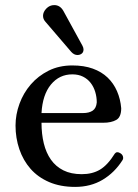

<svg xmlns="http://www.w3.org/2000/svg" viewBox="-20 -722 542 754"><path d="M306 -278Q330 -278 344 -287.5Q358 -297 360 -320Q360 -341 354 -361Q348 -381 336 -396.5Q324 -412 306 -421Q288 -430 264 -430Q213 -430 180 -390Q147 -350 143 -278ZM461 -93Q430 -44 383 -16Q336 12 275 12Q217 12 173 -7Q129 -26 100 -59Q71 -92 56 -136Q41 -180 41 -229Q41 -272 56.5 -314.5Q72 -357 101 -390.5Q130 -424 171 -444.5Q212 -465 264 -465Q310 -465 344.5 -452.5Q379 -440 402.5 -417.5Q426 -395 439.5 -364Q453 -333 456 -297Q456 -262 436.5 -251Q417 -240 386 -240H143Q143 -196 152 -159Q161 -122 180 -95Q199 -68 229 -53Q259 -38 301 -38Q343 -38 373 -56Q403 -74 431 -119Q439 -129 453 -120Q461 -115 463 -107Q465 -99 461 -93ZM158 -637Q149 -647 149 -660Q149 -675 162 -688.5Q175 -702 193 -702Q216 -702 229 -679L304 -542Q308 -534 308 -528Q308 -517 301 -511.5Q294 -506 284 -506Q271 -506 260 -518Z"/></svg>

Font: Alice
Style: Regular
Weight: 400
Designer: Cyreal (www.cyreal.org)
Foundry: Cyreal (www.cyreal.org)
Version: Version 1.010